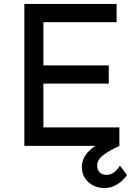

<svg xmlns="http://www.w3.org/2000/svg" viewBox="-20 -743 693 978"><path d="M627 148Q609 177 577 196Q545 215 514 215Q464 215 430.5 185Q397 155 397 106Q397 76 415.5 48Q434 20 466 0H104V-723H574V-630H201V-410H534V-317H201V-94H588V0H589Q532 26 503.5 49Q475 72 475 99Q475 124 488.5 136Q502 148 523 148Q561 148 591 101Z"/></svg>

Font: Josefin Sans
Style: Regular
Weight: 400
Designer: Santiago Orozco
Foundry: Typemade
Version: Version 2.000